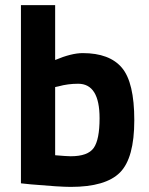

<svg xmlns="http://www.w3.org/2000/svg" viewBox="-20 -720 584 752"><path d="M304 -512Q409 -512 457.5 -454.5Q506 -397 506 -249Q506 -101 450 -44.5Q394 12 257 12Q214 12 100 2L62 -2V-700H196V-485Q260 -512 304 -512ZM257 -108Q324 -108 347 -140.5Q370 -173 370 -257Q370 -392 286 -392Q246 -392 210 -382L196 -379V-112Q242 -108 257 -108Z"/></svg>

Font: Titillium-CLs Web
Style: CLs-Bold
Weight: 700
Version: Version 1.002;PS 57.000;hotconv 1.0.70;makeotf.lib2.5.55311